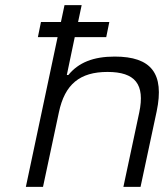

<svg xmlns="http://www.w3.org/2000/svg" viewBox="-20 -730 641 750"><path d="M232 -710 218 -644H140L128 -585H205L81 0H148L210 -291C233 -401 292 -449 400 -449C508 -449 547 -401 524 -291L462 0H529L592 -295C623 -443 571 -509 428 -509C345 -509 287 -486 247 -437H241L272 -585H395L407 -644H285L299 -710Z"/></svg>

Font: LT Wave Mono Light
Style: Italic
Weight: 300
Designer: Daniel Lyons
Version: Version 2.5 (Glyphs App)